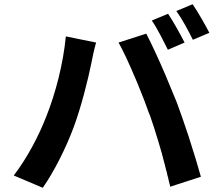

<svg xmlns="http://www.w3.org/2000/svg" viewBox="-20 -862 1040 907"><path d="M969 -707C951 -742 916 -804 890 -842L813 -810C840 -773 871 -715 891 -674L969 -707ZM852 -661C833 -698 799 -760 774 -797L697 -765C724 -727 752 -668 773 -627L852 -661ZM929 -27C915 -77 896 -141 875 -205L872 -215C852 -275 832 -333 816 -376C802 -409 786 -450 768 -492L764 -502C732 -577 696 -655 671 -703L540 -661C562 -622 589 -564 615 -502L619 -493C623 -484 626 -476 630 -467L634 -457C634 -456 635 -454 636 -452L640 -442C656 -404 670 -366 682 -332C684 -327 687 -321 689 -315L692 -306C702 -276 713 -245 722 -213L725 -204C731 -185 736 -165 742 -146L745 -136C746 -131 747 -126 749 -121L751 -112C756 -94 761 -76 765 -58L768 -48L770 -38C771 -37 771 -35 771 -33L774 -24C774 -22 775 -20 775 -19L777 -9C779 -2 780 4 782 10L784 20L929 -27ZM328 -261C363 -354 397 -491 411 -561C415 -583 425 -631 434 -661L291 -690C279 -563 243 -422 198 -310C164 -222 108 -115 45 -33L182 25C235 -50 292 -164 328 -261Z"/></svg>

Font: Glow Sans TC Normal
Style: Bold
Weight: 700
Designer: Ryoko NISHIZUKA (kana, bopomofo & ideographs); Paul D. Hunt (Latin, Greek & Cyrillic); Sandoll Communications, Soo-young
Version: Version 0.93